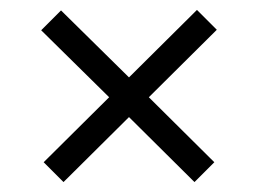

<svg xmlns="http://www.w3.org/2000/svg" viewBox="-20 -537 521 387"><path d="M412 -210 372 -170 240 -301 108 -170 68 -210 200 -341 63 -476 103 -516 240 -381 377 -517 417 -477 280 -341Z"/></svg>

Font: Hind Guntur Light
Style: Regular
Weight: 300
Designer: Manushi Parikh, Hitesh Malaviya
Foundry: Indian Type Foundry
Version: Version 1.002;PS 1.0;hotconv 1.0.86;makeotf.lib2.5.63406; tt